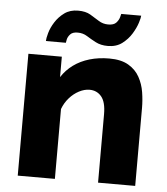

<svg xmlns="http://www.w3.org/2000/svg" viewBox="-52 -777 717 824"><g transform="rotate(5 306.0 -365.0)"><path d="M561 0H401V-295Q401 -347 381.5 -370.5Q362 -394 330 -394Q308 -394 285 -382Q262 -370 243.5 -349Q225 -328 215 -301V0H55V-525H199V-437Q219 -468 249 -490Q279 -512 318 -523.5Q357 -535 403 -535Q454 -535 485.5 -516.5Q517 -498 533.5 -468Q550 -438 555.5 -403.5Q561 -369 561 -336ZM391 -588Q361 -588 339 -599.5Q317 -611 299 -622.5Q281 -634 258 -634Q236 -634 226 -623Q216 -612 213.5 -600Q211 -588 211 -586H125Q125 -597 131.5 -620.5Q138 -644 153.5 -668.5Q169 -693 193 -710.5Q217 -728 252 -728Q284 -728 304.5 -716Q325 -704 343.5 -692Q362 -680 385 -680Q409 -680 419.5 -691.5Q430 -703 433.5 -716Q437 -729 437 -730H523Q523 -722 516 -699.5Q509 -677 493.5 -651.5Q478 -626 453 -607Q428 -588 391 -588Z"/></g></svg>

Font: Raleway Thin ExtraBold
Style: Regular
Weight: 800
Version: Version 4.026